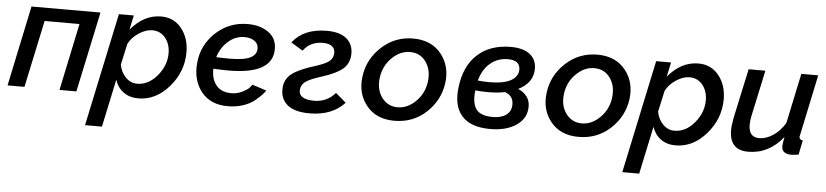

<svg xmlns="http://www.w3.org/2000/svg" viewBox="-44 -783 5354 1245"><g transform="rotate(5 2633.0 -160.0)"><path d="M9 0 119 -523H568L457 0H347L439 -437H212L119 0Z M688 -523H785L765 -429Q851 -532 963 -532Q1046 -532 1096 -469.5Q1146 -407 1146 -315Q1146 -188 1060 -89Q974 10 861 10Q803 10 763.5 -19Q724 -48 708 -98L642 213H532ZM1031 -298Q1031 -358 998.5 -398Q966 -438 913 -438Q872 -438 826 -408Q780 -378 759 -335L729 -198Q738 -149 770 -116.5Q802 -84 845 -84Q918 -84 974.5 -151Q1031 -218 1031 -298Z M1458 -76Q1497 -76 1529.5 -92.5Q1562 -109 1573.5 -121.5Q1585 -134 1590 -143L1683 -113Q1674 -99 1661 -85Q1648 -71 1618.5 -46Q1589 -21 1543 -5.5Q1497 10 1442 10Q1330 10 1270.5 -64.5Q1211 -139 1221 -251Q1231 -369 1318 -450.5Q1405 -532 1527 -532Q1607 -532 1660.5 -494.5Q1714 -457 1715 -388Q1717 -221 1429 -221Q1382 -221 1329 -224Q1327 -156 1360.5 -116Q1394 -76 1458 -76ZM1512 -446Q1455 -446 1408 -405.5Q1361 -365 1341 -300Q1399 -298 1425 -298Q1523 -298 1564 -319.5Q1605 -341 1603 -382Q1602 -412 1576.5 -429Q1551 -446 1512 -446Z M1975 10Q1877 10 1830 -29.5Q1783 -69 1787 -138Q1790 -197 1836 -232.5Q1882 -268 1991 -301Q2052 -321 2075 -339.5Q2098 -358 2101 -389Q2103 -420 2082.5 -436.5Q2062 -453 2023 -453Q1940 -453 1895 -391L1818 -438Q1891 -533 2042 -533Q2128 -533 2171.5 -495Q2215 -457 2212 -392Q2209 -334 2168 -299Q2127 -264 2035 -235Q1959 -211 1931 -191Q1903 -171 1900 -139Q1894 -74 1998 -74Q2081 -74 2135 -137L2203 -79Q2121 10 1975 10Z M2527 10Q2408 10 2344.5 -69.5Q2281 -149 2297 -261Q2312 -373 2398.5 -452.5Q2485 -532 2603 -532Q2722 -532 2786 -452.5Q2850 -373 2835 -261Q2819 -148 2733.5 -69Q2648 10 2527 10ZM2540 -79Q2605 -79 2658.5 -132Q2712 -185 2722 -261Q2732 -338 2694.5 -390.5Q2657 -443 2591 -443Q2526 -443 2472.5 -390Q2419 -337 2409 -260Q2399 -183 2437.5 -131Q2476 -79 2540 -79Z M3310 -266Q3387 -230 3387 -158Q3387 -80 3320 -35Q3253 10 3147 9Q3022 8 2965.5 -56.5Q2909 -121 2923 -240Q2939 -382 3022 -457.5Q3105 -533 3239 -533Q3319 -533 3362.5 -499.5Q3406 -466 3406 -405Q3406 -314 3310 -266ZM3227 -452Q3161 -452 3112.5 -411.5Q3064 -371 3044 -297Q3083 -293 3125 -293Q3216 -294 3261 -320.5Q3306 -347 3306 -391Q3306 -452 3227 -452ZM3157 -70Q3213 -69 3247 -93Q3281 -117 3281 -162Q3281 -219 3226 -238Q3180 -228 3118 -228Q3072 -228 3033 -232Q3024 -149 3052 -110Q3080 -71 3157 -70Z M3726 10Q3607 10 3543.5 -69.5Q3480 -149 3496 -261Q3511 -373 3597.5 -452.5Q3684 -532 3802 -532Q3921 -532 3985 -452.5Q4049 -373 4034 -261Q4018 -148 3932.5 -69Q3847 10 3726 10ZM3739 -79Q3804 -79 3857.5 -132Q3911 -185 3921 -261Q3931 -338 3893.5 -390.5Q3856 -443 3790 -443Q3725 -443 3671.5 -390Q3618 -337 3608 -260Q3598 -183 3636.5 -131Q3675 -79 3739 -79Z M4185 -523H4282L4262 -429Q4348 -532 4460 -532Q4543 -532 4593 -469.5Q4643 -407 4643 -315Q4643 -188 4557 -89Q4471 10 4358 10Q4300 10 4260.5 -19Q4221 -48 4205 -98L4139 213H4029ZM4528 -298Q4528 -358 4495.5 -398Q4463 -438 4410 -438Q4369 -438 4323 -408Q4277 -378 4256 -335L4226 -198Q4235 -149 4267 -116.5Q4299 -84 4342 -84Q4415 -84 4471.5 -151Q4528 -218 4528 -298Z M4708 -120Q4708 -151 4718 -203L4787 -523H4896L4832 -225Q4825 -193 4825 -165Q4825 -84 4894 -84Q4938 -84 4983 -113.5Q5028 -143 5061 -197L5130 -523H5240L5157 -130Q5154 -121 5154 -115Q5154 -96 5177 -94L5158 0Q5125 5 5112 5Q5048 5 5048 -45Q5048 -60 5057 -106Q4965 10 4830 10Q4708 10 4708 -120Z"/></g></svg>

Font: Raleway-v4020 SemiBold
Style: Italic
Weight: 600
Italic angle: -12°
Designer: Matt McInerney, Pablo Impallari, Rodrigo Fuenzalida
Foundry: Matt McInerney, Pablo Impallari, Rodrigo Fuenzalida
Version: Version 4.020;PS 004.020;hotconv 1.0.88;makeotf.lib2.5.64775